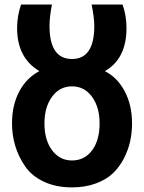

<svg xmlns="http://www.w3.org/2000/svg" viewBox="-20 -812 637 850"><path d="M33.2 -265.6Q33.2 -346.7 65.4 -407.2Q97.7 -467.8 154.3 -497.1Q55.7 -555.7 55.7 -687.5Q55.7 -741.2 73.2 -792H210Q199.2 -736.3 199.2 -697.3Q199.2 -550.8 298.8 -550.8Q397.5 -550.8 397.5 -697.3Q397.5 -731.4 385.7 -792H522.5Q540 -743.2 540 -687.5Q540 -551.8 444.3 -497.1Q500 -468.8 532.2 -407.7Q564.5 -346.7 564.5 -265.6Q564.5 -224.6 556.2 -186.5Q547.9 -148.4 528.3 -110.4Q508.8 -72.3 479.5 -44.4Q450.2 -16.6 403.3 0.5Q356.4 17.6 298.8 17.6Q227.5 17.6 173.8 -7.8Q120.1 -33.2 90.8 -76.2Q61.5 -119.1 47.4 -166.5Q33.2 -213.9 33.2 -265.6ZM176.8 -265.6Q176.8 -192.4 210.4 -147Q244.1 -101.6 298.8 -101.6Q354.5 -101.6 387.7 -146.5Q420.9 -191.4 420.9 -265.6Q420.9 -337.9 387.2 -383.8Q353.5 -429.7 298.8 -429.7Q244.1 -429.7 210.4 -383.8Q176.8 -337.9 176.8 -265.6Z"/></svg>

Font: Gothic A1 ExtraBold
Style: Regular
Weight: 800
Designer: HanYang I&C Co.,Ltd.
Foundry: HanYang I&C Co.,Ltd.
Version: Version 2.50